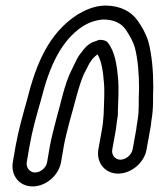

<svg xmlns="http://www.w3.org/2000/svg" viewBox="-20 -587 570 689"><path d="M469 -123 456 -51C452 -31 432 -14 412 -14C393 -14 379 -31 383 -51L396 -123C397 -130 398 -140 399 -148C401 -162 404 -174 403 -188C404 -223 407 -266 404 -302C400 -350 393 -403 366 -435C360 -442 348 -444 339 -444C333 -444 328 -441 323 -439C295 -433 278 -406 273 -400C268 -394 261 -385 256 -375L237 -336C211 -286 197 -210 181 -156C174 -128 164 -91 159 -63L149 -5C146 15 125 32 106 32C87 32 73 15 76 -5L86 -63C96 -120 110 -169 127 -228C158 -353 201 -442 276 -492C298 -506 323 -515 350 -517C392 -517 416 -502 431 -481C445 -460 457 -440 464 -416C475 -374 479 -320 479 -269C476 -220 481 -195 473 -151C471 -141 470 -131 469 -123ZM346 -123 333 -51C325 -4 356 36 404 36C451 36 498 -3 506 -51L519 -123C521 -132 522 -140 523 -152C532 -202 528 -234 530 -276V-277C530 -333 525 -388 513 -436C503 -468 490 -490 474 -513C451 -545 413 -567 358 -567C318 -567 281 -549 254 -532C156 -467 110 -360 78 -232C62 -175 47 -123 36 -63L26 -5C18 42 49 82 97 82C145 82 191 42 199 -5L209 -63C213 -87 223 -125 230 -152C246 -206 262 -279 281 -321L300 -358C310 -374 314 -380 330 -392C344 -369 350 -331 353 -290C356 -258 353 -213 352 -178C351 -162 349 -139 346 -123Z"/></svg>

Font: Blanket
Style: BdOutlineObl
Weight: 700
Foundry: Cannot Into Space Fonts
Version: Version 0.9